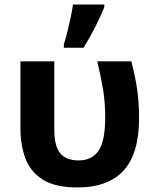

<svg xmlns="http://www.w3.org/2000/svg" viewBox="-20 -816 685 845"><path d="M321 9Q223 9 168.5 -25.5Q114 -60 92 -118.5Q70 -177 70 -249V-546H219V-244Q219 -173 245 -141.5Q271 -110 326 -110Q385 -110 414 -153Q443 -196 443 -300Q443 -365 433.5 -422.5Q424 -480 408 -546H558Q575 -481 583.5 -423.5Q592 -366 592 -296Q592 -139 523.5 -65Q455 9 321 9ZM261 -606V-621Q269 -645 276.5 -676Q284 -707 291 -739Q298 -771 301 -796H439V-784Q423 -745 400 -699Q377 -653 348 -606Z"/></svg>

Font: Noto Sans IKEA
Style: Bold
Weight: 600
Designer: Monotype Design Team
Foundry: Monotype Imaging Inc.
Version: Version 2.001